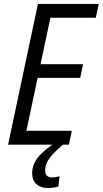

<svg xmlns="http://www.w3.org/2000/svg" viewBox="-20 -734 521 974"><path d="M21 0 172.4 -713.9H481L465.8 -644H235.8L185.5 -408.2H401.4L386.7 -338.9H170.9L113.8 -70.3H344.2L329.6 0ZM223.1 219.7Q186.5 219.7 164.8 200.2Q143.1 180.7 143.1 145Q143.1 115.2 155.5 90.8Q168 66.4 191.2 43.9Q214.4 21.5 246.6 -1L299.3 0Q274.4 21 253.7 42Q232.9 63 220.9 85Q209 106.9 209 131.3Q209 148.4 218 157.2Q227.1 166 243.2 166Q252.4 166 262.2 164.3Q272 162.6 281.7 160.6L276.4 211.9Q264.6 215.8 251 217.8Q237.3 219.7 223.1 219.7Z"/></svg>

Font: Open Sans SemiCondensed
Style: Italic
Weight: 400
Width: 4
Italic angle: -12°
Designer: Monotype Design Team
Foundry: Monotype Imaging Inc.
Version: Version 3.000